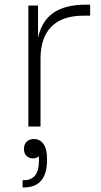

<svg xmlns="http://www.w3.org/2000/svg" viewBox="-20 -549 437 833"><path d="M155.8 0H103V-524.9H145V-384.8Q160.6 -458 211.7 -493.4Q262.7 -528.8 353 -528.8H371.1V-481H342.8Q250 -481 202.9 -433.3Q155.8 -385.7 155.8 -293.9ZM127 54.2Q153.8 54.2 168.9 75.9Q184.1 97.7 184.1 141.1V145Q184.1 264.2 83 264.2H78.1V232.9H83Q148.9 232.9 148.9 148.9V128.9Q139.6 138.2 123 138.2Q106 138.2 95 127.4Q84 116.7 84 97.2Q84 77.1 95.7 65.7Q107.4 54.2 127 54.2Z"/></svg>

Font: Sora ExtraLight
Style: Regular
Weight: 200
Designer: Jonathan Barnbrook, Julián Moncada
Foundry: Barnbrook Fonts
Version: Version 2.000